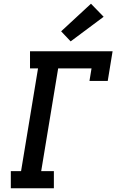

<svg xmlns="http://www.w3.org/2000/svg" viewBox="-20 -1010 640 1030"><path d="M38 0V-92H93L184 -643H141V-735H584L558 -576H460L471 -643H292L201 -92H269V0ZM359 -788 308 -842 468 -990 536 -920Z"/></svg>

Font: Iosevka Etoile SmBdObl
Style: Regular
Weight: 600
Italic angle: -9°
Designer: Belleve Invis
Foundry: Belleve Invis
Version: Version 15.5.2; ttfautohint (v1.8.4)